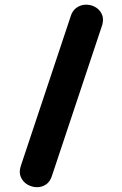

<svg xmlns="http://www.w3.org/2000/svg" viewBox="-20 -745 518 818"><path d="M202 2 416 -640Q423 -667 413 -686.5Q403 -706 384 -716Q365 -726 343.5 -725Q322 -724 304.5 -711Q287 -698 280 -672L68 -36Q60 -10 69 10Q78 30 96.5 41Q115 52 136.5 52.5Q158 53 176 41Q194 29 202 2Z"/></svg>

Font: Balsamiq Sans
Style: Bold
Weight: 700
Designer: Michael Angeles
Foundry: Balsamiq SRL
Version: Version 1.020; ttfautohint (v1.8.4.7-5d5b);gftools[0.9.26]